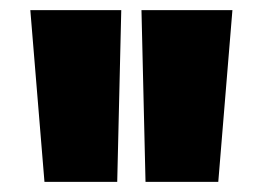

<svg xmlns="http://www.w3.org/2000/svg" viewBox="-20 -800 520 380"><path d="M212 -440H68L40 -780H220ZM412 -440H268L260 -780H440Z"/></svg>

Font: Tanohe Sans Black
Style: Regular
Weight: 900
Designer: Village Type and Design LLC & Cristiano Sobral
Foundry: Cooper Hewitt Smithsonian Design Museum
Version: Version 1.00;March 11, 2020;FontCreator 12.0.0.2522 64-bit; 